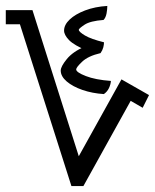

<svg xmlns="http://www.w3.org/2000/svg" viewBox="-65 -630 525 650"><path d="M217.3 0H176.8L2.4 -547.9H-45.4V-595.7H44.9L201.7 -101.1L346.2 -361.3L439.5 -308.1L418 -265.1L377.4 -288.6ZM286.6 -311.5Q247.6 -314 214.4 -325.4Q181.2 -336.9 160.9 -354.2Q140.6 -371.6 140.6 -391.1Q140.6 -404.8 161.1 -429.9Q181.6 -455.1 221.7 -472.2L231.9 -457.5Q186 -476.6 168.9 -494.1Q151.9 -511.7 151.9 -526.4Q151.9 -545.9 170.9 -564Q189.9 -582 223.1 -594.7Q256.3 -607.4 298.3 -609.9Q298.3 -598.6 295.7 -584.5Q293 -570.3 285.6 -562.5Q240.2 -559.1 220.9 -546.1Q201.7 -533.2 201.7 -529.3Q201.7 -522.5 222.4 -510Q243.2 -497.6 287.1 -486.8Q287.1 -479.5 284.7 -469.7Q282.2 -460 275.4 -450.2Q233.4 -440.4 213.1 -421.1Q192.9 -401.9 192.9 -395Q192.9 -385.3 225.3 -372.6Q257.8 -359.9 310.5 -356Q309.6 -343.8 303.7 -331.5Q297.9 -319.3 286.6 -311.5Z"/></svg>

Font: Harmattan SemiBold
Style: Regular
Weight: 600
Designer: George W. Nuss III and SIL International
Foundry: SIL International
Version: Version 4.000